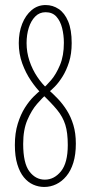

<svg xmlns="http://www.w3.org/2000/svg" viewBox="-20 -732 368 762"><path d="M155.5 10Q133 10 112 0.8Q91 -8.5 74.8 -28.2Q58.5 -48 48.8 -79.8Q39 -111.5 39 -156.5Q39 -204 50.5 -241Q62 -278 79 -304.8Q96 -331.5 113.8 -349Q131.5 -366.5 143.5 -375.5L163.5 -357.5Q149 -344.5 127.2 -319.8Q105.5 -295 88.8 -256.2Q72 -217.5 72 -161Q72 -84 96.8 -51.5Q121.5 -19 158 -19Q195 -19 222 -52.2Q249 -85.5 249 -156.5Q249 -205.5 239.2 -236.8Q229.5 -268 206.8 -295.8Q184 -323.5 144.5 -361Q123.5 -381.5 102.8 -412Q82 -442.5 68.2 -480.5Q54.5 -518.5 54.5 -561Q54.5 -603.5 68 -637.5Q81.5 -671.5 105.5 -691.8Q129.5 -712 161 -712Q189.5 -712 213 -696.2Q236.5 -680.5 250.5 -647.2Q264.5 -614 264.5 -561Q264.5 -518.5 254 -485.5Q243.5 -452.5 228.2 -428.2Q213 -404 197.8 -388.5Q182.5 -373 172.5 -365.5L151 -382Q163.5 -391.5 183 -414.2Q202.5 -437 218 -473.8Q233.5 -510.5 233.5 -562Q233.5 -593 226.5 -620.8Q219.5 -648.5 203.8 -666Q188 -683.5 161 -683.5Q136.5 -683.5 119.8 -666.5Q103 -649.5 94.2 -621.8Q85.5 -594 85.5 -561Q85.5 -524.5 97 -490.2Q108.5 -456 127.8 -427.2Q147 -398.5 170 -378Q190 -360.5 209.8 -339.8Q229.5 -319 245.5 -293.5Q261.5 -268 271.2 -235.8Q281 -203.5 281 -162Q281 -118.5 271 -86.2Q261 -54 243.2 -32.8Q225.5 -11.5 203 -0.8Q180.5 10 155.5 10Z"/></svg>

Font: Imbue Thin 10pt Thin
Style: Regular
Weight: 250
Version: Version 1.102